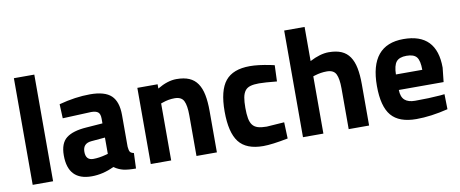

<svg xmlns="http://www.w3.org/2000/svg" viewBox="-63 -965 2970 1241"><g transform="rotate(-10 1421.5 -344.0)"><path d="M202 0V-700H68V0Z M715 -344V-136Q717 -112 723 -102.5Q729 -93 748 -89L744 12Q693 12 662.5 5Q632 -2 601 -23Q528 12 454 12Q299 12 299 -152Q299 -232 342 -265.5Q385 -299 474 -305L581 -313V-344Q581 -375 567 -386.5Q553 -398 522 -398L334 -390L330 -483Q438 -512 534 -512Q631 -512 673 -472Q715 -432 715 -344ZM581 -220 490 -212Q434 -207 434 -152Q434 -97 483 -97Q521 -97 566 -109L581 -113Z M977 -374V0H843V-500H976V-472Q1043 -512 1101 -512Q1151 -512 1184.5 -497.5Q1218 -483 1238.5 -453Q1259 -423 1268 -378Q1277 -333 1277 -271V0H1143V-267Q1143 -331 1128 -361.5Q1113 -392 1068 -392Q1028 -392 989 -378Z M1583 -512Q1637 -512 1716 -496L1743 -490L1739 -384Q1699 -388 1670 -390Q1641 -392 1622 -392Q1588 -392 1565.5 -385.5Q1543 -379 1530.5 -362.5Q1518 -346 1513 -319Q1508 -292 1508 -251Q1508 -210 1513 -182.5Q1518 -155 1530.5 -138.5Q1543 -122 1565.5 -115Q1588 -108 1623 -108L1739 -116L1743 -9Q1637 12 1580 12Q1469 12 1420.5 -50.5Q1372 -113 1372 -251Q1372 -389 1422 -450.5Q1472 -512 1583 -512Z M1976 -376V0H1842V-700H1976V-476Q2045 -512 2100 -512Q2150 -512 2183.5 -497.5Q2217 -483 2237.5 -453Q2258 -423 2267 -378Q2276 -333 2276 -271V0H2142V-268Q2142 -331 2127 -361.5Q2112 -392 2067 -392Q2028 -392 1989 -380Z M2799 -193H2505Q2506 -147 2529 -126.5Q2552 -106 2597 -106Q2690 -106 2763 -112L2791 -115L2793 -16Q2680 12 2585 12Q2472 12 2421 -48Q2370 -108 2370 -243Q2370 -512 2591 -512Q2809 -512 2809 -286ZM2504 -295H2677Q2677 -355 2658.5 -378.5Q2640 -402 2592 -402Q2544 -402 2524.5 -377.5Q2505 -353 2504 -295Z"/></g></svg>

Font: Sunflower
Style: Bold
Weight: 700
Designer: JIKJI
Foundry: JIKJI
Version: Version 1.00